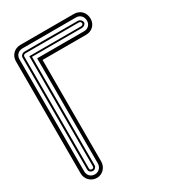

<svg xmlns="http://www.w3.org/2000/svg" viewBox="-183 -844 835 938"><g transform="rotate(-30 234.0 -375.0)"><path d="M141.1 -59.1Q141.1 -47.4 136.8 -36.7Q132.6 -26.1 124.9 -17.9Q117.2 -9.8 106.8 -4.9Q96.4 0 84 0Q71.5 0 60.8 -4.5Q50 -9 42.1 -17.1Q34.2 -25.1 29.5 -35.9Q24.9 -46.6 24.9 -59.1V-690.9Q24.9 -703.6 29.3 -714.4Q33.7 -725.1 41.6 -733Q49.6 -741 60.3 -745.5Q71 -750 83.7 -750L386.5 -750.2Q399.2 -750.2 409.9 -745.7Q420.7 -741.2 428.5 -733.2Q436.3 -725.1 440.7 -714Q445.1 -702.9 445.1 -689.7Q445.1 -676.8 440.6 -666.1Q436 -655.5 428.1 -647.9Q420.2 -640.4 409.4 -636.2Q398.7 -632.1 386.5 -632.1H141.1ZM44.9 -59.1Q44.9 -50.3 47.9 -43.1Q50.8 -35.9 55.9 -30.8Q61 -25.6 68.2 -22.8Q75.4 -20 84 -20Q92.3 -20 99.2 -23.2Q106.2 -26.4 111.3 -31.7Q116.5 -37.1 119.3 -44.2Q122.1 -51.3 122.1 -59.1V-652.1H386.7Q395 -652.1 402 -654.8Q408.9 -657.5 414.1 -662.5Q419.2 -667.5 422.1 -674.3Q425 -681.2 425 -689.7Q425 -698.5 422.2 -705.9Q419.4 -713.4 414.3 -718.8Q409.2 -724.1 402.1 -727.2Q395 -730.2 386.5 -730.2L83.7 -730Q75.2 -730 68 -727.1Q60.8 -724.1 55.7 -719Q50.5 -713.9 47.7 -706.7Q44.9 -699.5 44.9 -690.9ZM62 -690.9Q62 -695.1 64 -698.7Q65.9 -702.4 69 -705.2Q72 -708 76 -709.6Q80.1 -711.2 84.2 -711.2Q84.7 -711.2 85.7 -711.2Q86.7 -711.2 90.5 -711.3Q94.2 -711.4 102.2 -711.4Q110.1 -711.4 124.4 -711.5Q138.7 -711.7 160.4 -711.7Q182.1 -711.7 213.7 -711.7Q245.4 -711.7 287.8 -711.5Q330.3 -711.4 386.2 -711.2Q390.4 -711.2 394.4 -709.4Q398.4 -707.5 401.5 -704.6Q404.5 -701.7 406.5 -697.8Q408.4 -693.8 408.4 -689.7Q408.4 -685.8 406.4 -682.5Q404.3 -679.2 401.1 -676.6Q397.9 -674.1 393.9 -672.6Q389.9 -671.1 386.2 -671.1H104V-59.1Q104 -54.9 102.2 -51.3Q100.3 -47.6 97.4 -44.9Q94.5 -42.2 90.9 -40.6Q87.4 -39.1 84 -39.1Q79.8 -39.1 75.9 -40.5Q72 -42 68.8 -44.6Q65.7 -47.1 63.8 -50.9Q62 -54.7 62 -59.1ZM72 -59.1Q72 -53.7 75.7 -51.4Q79.3 -49.1 84 -49.1Q89.4 -49.1 91.7 -52.1Q94 -55.2 94 -59.1V-680.2H386.5Q390.1 -680.2 394.3 -683.1Q398.4 -686 398.4 -689.7Q398.4 -695.3 394.7 -698.7Q390.9 -702.1 386.5 -702.1L84.2 -701.9Q78.9 -701.9 75.4 -698.4Q72 -694.8 72 -690.2Z"/></g></svg>

Font: TafelwerkOT
Style: Regular
Weight: 400
Designer: Peter Wiegel
Foundry: Peter Wiegel, based on an original design named Oxford by Christine Lord, 1969
Version: Version 1.000